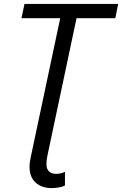

<svg xmlns="http://www.w3.org/2000/svg" viewBox="-20 -734 627 987"><path d="M245.6 232.9Q194.3 232.9 163.1 204.6Q131.8 176.3 131.8 123Q131.8 100.6 138.7 70.8L289.6 -640.6H90.3L106 -713.9H587.4L572.8 -640.6H373.5L223.6 66.9Q218.8 90.8 218.8 109.4Q218.8 135.3 232.2 147.5Q245.6 159.7 268.6 159.7Q292.5 159.7 314 149.4V219.7Q303.2 225.6 283.9 229.2Q264.6 232.9 245.6 232.9Z"/></svg>

Font: Open Sans
Style: Italic
Weight: 400
Italic angle: -12°
Designer: Monotype Design Team
Foundry: Monotype Imaging Inc.
Version: Version 3.000; ttfautohint (v1.8.4)